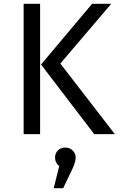

<svg xmlns="http://www.w3.org/2000/svg" viewBox="-20 -709 640 1015"><path d="M105 0V-689H192V0ZM467 -689H568L299 -373L587 0H478L197 -368ZM380 124Q380 145 365 179L314 286H264L293 169Q271 152 271 124Q271 101 286.5 86Q302 71 325 71Q348 71 364 86.5Q380 102 380 124Z"/></svg>

Font: Fira Mono
Style: Regular
Weight: 400
Designer: Carrois Corporate & Edenspiekermann AG
Foundry: Carrois Corporate GbR & Edenspiekermann AG
Version: Version 3.206